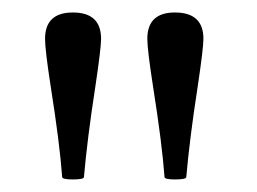

<svg xmlns="http://www.w3.org/2000/svg" viewBox="-20 -683 409 306"><path d="M96.2 -397Q79.1 -397 79.1 -400.9Q75.2 -454.1 61 -543.9Q51.8 -603.5 51.8 -621.1Q51.8 -663.1 96.2 -663.1Q141.1 -663.1 141.1 -621.1Q141.1 -606 131.8 -543.9Q119.1 -461.9 113.8 -400.9Q113.8 -397 96.2 -397ZM258.8 -397Q242.2 -397 242.2 -400.9Q238.3 -454.1 224.1 -543.9Q214.8 -603.5 214.8 -621.1Q214.8 -663.1 258.8 -663.1Q304.2 -663.1 304.2 -621.1Q304.2 -606 294.9 -543.9Q282.2 -461.9 276.9 -400.9Q276.9 -397 258.8 -397Z"/></svg>

Font: Junicode SmCond
Style: Regular
Weight: 400
Width: 4
Designer: Peter S. Baker
Version: Version 2.206